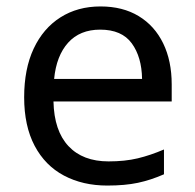

<svg xmlns="http://www.w3.org/2000/svg" viewBox="-20 -566 604 596"><path d="M292 -546Q361 -546 410.5 -516Q460 -486 486.5 -431.5Q513 -377 513 -304V-251H146Q148 -160 192.5 -112.5Q237 -65 317 -65Q368 -65 407.5 -74.5Q447 -84 489 -102V-25Q448 -7 408 1.5Q368 10 313 10Q237 10 178.5 -21Q120 -52 87.5 -113.5Q55 -175 55 -264Q55 -352 84.5 -415Q114 -478 167.5 -512Q221 -546 292 -546ZM291 -474Q228 -474 191.5 -433.5Q155 -393 148 -321H421Q420 -389 389 -431.5Q358 -474 291 -474Z"/></svg>

Font: Noto Sans Takri
Style: Regular
Weight: 400
Designer: Monotype Design Team
Foundry: Monotype Imaging Inc.
Version: Version 2.003; ttfautohint (v1.8.4.7-5d5b)